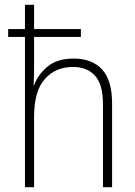

<svg xmlns="http://www.w3.org/2000/svg" viewBox="-20 -780 564 800"><path d="M122 -760V-659H317V-626H122V-500Q122 -478 121.5 -461.5Q121 -445 120 -425H122Q138 -469 178 -502.5Q218 -536 287 -536Q364 -536 405.5 -490.5Q447 -445 447 -350V0H409V-346Q409 -428 376 -464.5Q343 -501 284 -501Q211 -501 166.5 -450.5Q122 -400 122 -293V0H84V-626H14V-659H84V-760Z"/></svg>

Font: Noto Sans Sinhala SemiCondensed ExtraLight
Style: Regular
Weight: 200
Width: 4
Designer: Jelle Bosma - Monotype Design Team
Foundry: Monotype Imaging Inc.
Version: Version 2.006; ttfautohint (v1.8.4.7-5d5b)